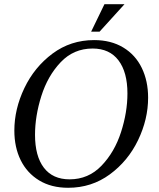

<svg xmlns="http://www.w3.org/2000/svg" viewBox="-20 -870 752 910"><path d="M48 -251Q48 -353 95.5 -452.5Q143 -552 229 -616Q315 -680 426 -680Q506 -680 564 -645Q622 -610 652 -548Q682 -486 682 -407Q682 -305 634.5 -206Q587 -107 500.5 -43.5Q414 20 303 20Q223 20 165.5 -15Q108 -50 78 -111Q48 -172 48 -251ZM584 -427Q584 -528 541.5 -584Q499 -640 419 -640Q329 -640 267.5 -575Q206 -510 176 -415Q146 -320 146 -231Q146 -130 188 -75Q230 -20 310 -20Q399 -20 461 -84.5Q523 -149 553.5 -243.5Q584 -338 584 -427ZM412 -720 475 -850H570L452 -720Z"/></svg>

Font: Philosopher
Style: Italic
Weight: 400
Italic angle: -10°
Designer: Jovanny Lemonad
Foundry: Jovanny Lemonad
Version: Version 2.000